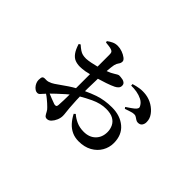

<svg xmlns="http://www.w3.org/2000/svg" viewBox="-111 -865 1223 1223"><g transform="rotate(45 500.0 -253.5)"><path d="M304 -540 302 -550Q318 -562 335 -570Q352 -578 373 -578Q393 -578 414 -570.5Q435 -563 450 -551.5Q465 -540 465 -529Q465 -514 456.5 -503.5Q448 -493 443 -474Q439 -453 436 -415Q436 -414 436 -414Q466 -425 482 -436Q503 -450 512 -451Q516 -451 525.5 -450.5Q535 -450 545.5 -447.5Q556 -445 564 -438Q572 -431 572 -418Q573 -395 543 -380Q523 -370 488 -358Q458 -348 431 -340Q431 -336 431 -333Q429 -289 429 -251Q429 -238 429 -226Q465 -243 502 -256Q558 -275 624 -275Q698 -275 745.5 -235Q793 -195 793 -122Q793 -82 773 -47.5Q753 -13 715.5 8Q678 29 626 29Q592 29 565 16.5Q538 4 517 -19Q496 -42 480 -73L490 -82Q510 -64 539 -50.5Q568 -37 606 -37Q656 -37 685.5 -66.5Q715 -96 715 -143Q715 -169 704 -192Q693 -215 669 -228.5Q645 -242 604 -242Q555 -242 502 -217Q464 -199 430 -179Q430 -160 431 -146Q433 -105 435 -81Q437 -57 439 -42.5Q441 -28 441 -15Q441 4 432.5 24Q424 44 411 57.5Q398 71 382 71Q369 71 362.5 62Q356 53 349.5 40Q343 27 331 16Q313 -2 292 -19Q279 -30 265 -39Q251 -25 243 -15Q234 -3 222 -3Q212 -3 204.5 -7.5Q197 -12 189 -20Q179 -31 174 -43.5Q169 -56 169 -68Q169 -90 175 -96.5Q181 -103 197 -102Q212 -101 221.5 -104Q231 -107 242 -112Q256 -119 280 -136.5Q304 -154 334 -174Q355 -188 375 -199V-258Q375 -283 375 -318Q375 -321 375 -325Q358 -321 340 -317Q314 -313 295 -313Q272 -313 252 -320.5Q232 -328 216 -349.5Q200 -371 188 -410L199 -417Q217 -401 230.5 -392Q244 -383 257 -380Q270 -377 288 -377Q306 -378 328.5 -382.5Q351 -387 374 -393Q375 -394 375 -394Q375 -427 375 -455Q375 -484 375 -499Q375 -515 371.5 -521Q368 -527 358 -531Q347 -535 334 -536.5Q321 -538 304 -540ZM612 -459 611 -472Q636 -480 662 -484Q688 -488 719 -484Q753 -479 781.5 -461.5Q810 -444 828 -419Q846 -394 846 -366Q847 -349 838 -335.5Q829 -322 809 -322Q799 -322 790.5 -327.5Q782 -333 773 -339Q764 -345 753 -344Q741 -344 721 -337Q701 -330 688 -326L681 -336Q693 -344 712.5 -357.5Q732 -371 739 -379Q746 -387 747.5 -393.5Q749 -400 743 -409Q732 -429 710 -440Q688 -451 662 -455.5Q636 -460 612 -459ZM375 -142Q365 -134 356 -126Q332 -105 310 -84Q294 -69 281 -56Q295 -50 310 -44Q334 -34 350 -29Q362 -27 366.5 -30Q371 -33 372 -44Q375 -86 375 -138Z"/></g></svg>

Font: Early Summer Mincho SemiBold
Style: Regular
Weight: 600
Designer: GuiWonder
Version: Version 1.002